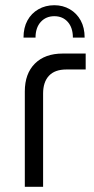

<svg xmlns="http://www.w3.org/2000/svg" viewBox="-20 -715 361 735"><path d="M188 -695Q221 -695 247.5 -679.5Q274 -664 289 -636.5Q304 -609 304 -571H259Q259 -609 239.5 -631Q220 -653 188 -653Q156 -653 136 -631Q116 -609 116 -571H70Q70 -609 85 -636.5Q100 -664 127 -679.5Q154 -695 188 -695ZM75 0V-365Q75 -433 113.5 -471.5Q152 -510 220 -510H308V-449H234Q190 -449 167.5 -425Q145 -401 145 -357V0Z"/></svg>

Font: MuseoModerno Thin Light
Style: Regular
Weight: 300
Version: Version 1.003